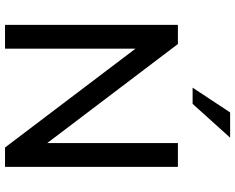

<svg xmlns="http://www.w3.org/2000/svg" viewBox="-108 -850 958 783"><g transform="rotate(90 371.5 -459.0)"><path d="M564 -705H661V0H582L179 -532V0H82V-705H160L564 -172ZM404 -765H338L439 -918H542Z"/></g></svg>

Font: wassup Sans
Style: Medium
Weight: 600
Version: Version 2.001